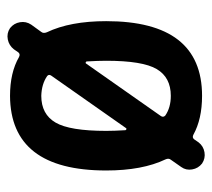

<svg xmlns="http://www.w3.org/2000/svg" viewBox="-48 -530 595 540"><g transform="rotate(-90 250.0 -260.5)"><path d="M151.4 -259.8Q151.4 -237.3 153.3 -206.1Q153.3 -204.1 155.8 -203.1Q158.2 -202.1 159.2 -204.1L306.6 -414.1Q311.5 -420.9 305.7 -425.8Q283.2 -441.4 250 -442.4Q198.2 -442.4 174.8 -402.3Q151.4 -362.3 151.4 -259.8ZM348.6 -259.8Q348.6 -282.2 346.7 -314.5Q346.7 -316.4 344.2 -317.4Q341.8 -318.4 340.8 -316.4L193.4 -106.4Q188.5 -99.6 194.3 -93.8Q216.8 -78.1 250 -78.1Q301.8 -78.1 325.2 -117.7Q348.6 -157.2 348.6 -259.8ZM49.8 -48.8 70.3 -78.1Q75.2 -84 71.3 -92.8Q40 -158.2 40 -259.8Q40 -529.3 250 -530.3Q315.4 -530.3 359.4 -504.9Q367.2 -501 372.1 -506.8L380.9 -519.5Q391.6 -533.2 408.7 -536.6Q425.8 -540 440.4 -530.3Q454.1 -519.5 457 -502.4Q460 -485.4 450.2 -470.7L429.7 -442.4Q424.8 -436.5 428.7 -426.8Q460 -361.3 460 -259.8Q460 9.8 250 9.8Q184.6 9.8 140.6 -14.6Q132.8 -18.6 127.9 -12.7L119.1 0Q108.4 13.7 91.3 16.6Q74.2 19.5 59.6 9.8Q45.9 -1 43 -18.1Q40 -35.2 49.8 -48.8Z"/></g></svg>

Font: Rounded Mgen+ 2m medium
Style: Regular
Weight: 500
Designer: [Source Han Sans]
Ryoko NISHIZUKA  (kana & ideographs); Paul D. Hunt (Latin, Greek & Cyrillic); Wenlong ZHANG  (bopomofo
Version: Version 1.059.20150602